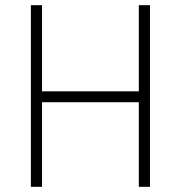

<svg xmlns="http://www.w3.org/2000/svg" viewBox="-20 -720 697 740"><path d="M99 -700H142V-368H515V-700H558V0H515V-326H142V0H99Z"/></svg>

Font: Haskoy ExtraLight
Style: Regular
Weight: 200
Designer: Ertekin Erdin
Foundry: Ertekin Erdin
Version: Version 2.000; ttfautohint (v1.8.4.7-5d5b)